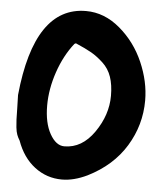

<svg xmlns="http://www.w3.org/2000/svg" viewBox="-51 -675 688 802"><g transform="rotate(5 292.5 -274.0)"><path d="M48 -66Q41 -77 36.5 -89Q32 -101 30 -119.5Q28 -138 27.5 -152.5Q27 -167 26.5 -199.5Q26 -232 25 -255Q62 -629 278 -629Q355 -629 420.5 -573.5Q486 -518 521 -437.5Q556 -357 556 -278Q556 -175 502 -86.5Q448 2 344 54Q288 81 238 81Q174 81 123.5 42.5Q73 4 48 -66ZM247 -491 241 -488Q199 -435 174.5 -363Q150 -291 150 -222Q150 -149 175.5 -103.5Q201 -58 236 -58Q310 -58 361 -131.5Q412 -205 412 -285Q412 -331 400.5 -364.5Q389 -398 363.5 -421.5Q338 -445 313.5 -459Q289 -473 247 -491Z"/></g></svg>

Font: Because We Learn
Style: Regular
Weight: 400
Designer: Liz Wetzel, Aaron Williamson, Russ McMullin
Foundry: Red Hat
Version: Version 1.000